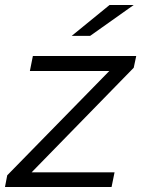

<svg xmlns="http://www.w3.org/2000/svg" viewBox="-31 -751 567 771"><path d="M-11 0 -2 -47 408 -466H89L101 -526H516L506 -479L96 -59H429L417 0ZM257 -607 409 -731H506L331 -607Z"/></svg>

Font: Montserrat
Style: Italic
Weight: 400
Italic angle: -11.3°
Designer: Julieta Ulanovsky
Foundry: Julieta Ulanovsky
Version: Version 9.000; ttfautohint (v1.8.4.7-5d5b)